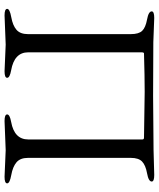

<svg xmlns="http://www.w3.org/2000/svg" viewBox="53 -746 698 844"><g transform="rotate(90 402.0 -324.0)"><path d="M757 5 640 0 512 5Q483 5 483 -6.5Q483 -18 516 -24Q593 -38 593 -99V-601Q593 -608 585 -608L384 -611Q316 -611 215 -608Q210 -608 210 -597V-99Q210 -38 289 -24Q322 -18 322 -6.5Q322 5 293 5L176 0L48 5Q19 5 19 -6.5Q19 -18 55.5 -24.5Q92 -31 111 -47.5Q130 -64 130 -98V-550Q130 -585 115.5 -600Q101 -615 65.5 -621.5Q30 -628 30 -642Q30 -653 59 -653L165 -649L402 -648Q454 -648 640 -650L749 -653Q778 -653 778 -642Q778 -628 742 -621.5Q706 -615 690 -599.5Q674 -584 674 -550V-98Q674 -64 693.5 -47.5Q713 -31 749.5 -24.5Q786 -18 786 -6.5Q786 5 757 5Z"/></g></svg>

Font: EB Garamond
Style: Regular
Weight: 400
Version: Version 0.012